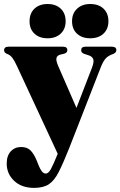

<svg xmlns="http://www.w3.org/2000/svg" viewBox="-20 -699 600 958"><path d="M325.5 39.5Q295.5 115 273.2 158.8Q251 202.5 223.5 220.5Q196 238.5 150 238.5Q88 238.5 50.8 203.5Q13.5 168.5 13.5 117Q13.5 78 33.8 56.2Q54 34.5 85.5 34.5Q115.5 34.5 132.5 51.8Q149.5 69 162.5 100.5L172.5 125.5Q179 142.5 188 154.8Q197 167 208.5 167Q221.5 167 233.8 144.8Q246 122.5 268 68.5L64.5 -369.5Q53 -395.5 41.8 -410.2Q30.5 -425 15.5 -430Q0.5 -435.5 0.5 -448.5Q0.5 -466 22.5 -466H294.5Q316 -466 316 -448.5Q316 -435.5 300 -431L281.5 -426.5Q265 -422.5 261.8 -409.8Q258.5 -397 270.5 -369.5L361.5 -160.5L439 -361.5Q450 -390 445.2 -403.8Q440.5 -417.5 421 -423.5L401 -430Q385 -435 385 -448.5Q385 -466 406.5 -466H538.5Q560.5 -466 560.5 -448.5Q560.5 -437 545.5 -430Q521.5 -422 508.5 -408.5Q495.5 -395 483.5 -365ZM217.5 -508Q176.5 -508 152 -531Q127.5 -554 127.5 -593Q127.5 -632.5 152 -655.8Q176.5 -679 217.5 -679Q258.5 -679 283 -655.8Q307.5 -632.5 307.5 -593Q307.5 -554.5 283 -531.2Q258.5 -508 217.5 -508ZM430 -508Q389 -508 364.2 -531Q339.5 -554 339.5 -593Q339.5 -632 364.5 -655.5Q389.5 -679 430 -679Q472 -679 496.5 -655.8Q521 -632.5 521 -593Q521 -554.5 496.5 -531.2Q472 -508 430 -508Z"/></svg>

Font: Fraunces 72pt Black
Style: Regular
Weight: 900
Version: Version 1.000;[0bf87f6ff]